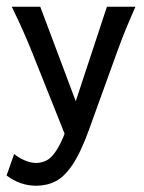

<svg xmlns="http://www.w3.org/2000/svg" viewBox="-26 -394 439 585"><path d="M84.5 171.9Q35.2 171.9 -5.9 140.6L17.1 75.2Q28.3 85 47.4 93.8Q66.4 102.5 84.5 102.5Q101.1 102.5 116.9 94.2Q132.8 85.9 149.4 58.8Q166 31.7 184.6 -24.4L299.8 -373.5H386.7Q367.7 -330.6 355.2 -299.8Q342.8 -269 333.5 -243.2L245.6 0Q220.2 70.3 195.3 107.4Q170.4 144.5 143.6 158.2Q116.7 171.9 84.5 171.9ZM188.5 57.6 68.4 -243.2Q58.1 -268.6 44.4 -299.6Q30.8 -330.6 9.8 -373.5H96.7L224.1 -34.2Z"/></svg>

Font: Harmattan Medium
Style: Regular
Weight: 500
Designer: George W. Nuss III and SIL International
Foundry: SIL International
Version: Version 4.000